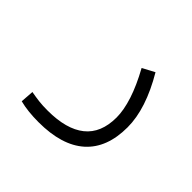

<svg xmlns="http://www.w3.org/2000/svg" viewBox="-123 -450 833 833"><g transform="rotate(45 293.0 -34.0)"><path d="M197.8 222.7Q131.3 222.7 82 210L86.4 148.9Q113.8 153.8 136.2 156.5Q158.7 159.2 189.9 159.2Q304.7 159.2 363.8 111.8Q422.9 64.5 422.9 -31.2Q422.9 -76.2 404.3 -133.5Q385.7 -190.9 347.7 -259.8L403.3 -289.6Q486.8 -148.4 486.8 -34.7Q486.8 91.8 413.6 157.2Q340.3 222.7 197.8 222.7Z"/></g></svg>

Font: CaskaydiaMono NF Light
Style: Regular
Weight: 300
Designer: Aaron Bell
Foundry: Saja Typeworks
Version: Version 2111.001; ttfautohint (v1.8.4);Nerd Fonts 3.1.1